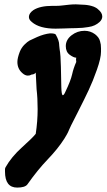

<svg xmlns="http://www.w3.org/2000/svg" viewBox="-20 -600 488 879"><path d="M238.3 -573.2Q252 -573.2 267.1 -575.2Q282.2 -577.1 297.4 -578.6Q312.5 -580.1 327.1 -580.1Q339.8 -580.1 347.7 -579.1Q348.6 -579.1 356.9 -578.6Q365.2 -578.1 367.7 -578.1Q370.1 -578.1 377.9 -577.1Q385.7 -576.2 389.2 -575.2Q392.6 -574.2 398.9 -572.8Q405.3 -571.3 409.7 -569.3Q414.1 -567.4 419.4 -564.5Q424.8 -561.5 428.7 -557.6Q448.2 -542 448.2 -524.4Q448.2 -510.7 435.5 -499Q425.8 -490.2 413.6 -484.4Q401.4 -478.5 384.3 -476.1Q367.2 -473.6 358.4 -472.7Q349.6 -471.7 327.1 -471.2Q304.7 -470.7 301.8 -470.7Q296.9 -470.7 272.5 -469.7Q248 -468.8 234.4 -468.8Q161.1 -468.8 126 -499Q112.3 -509.8 112.3 -522.5Q112.3 -531.2 117.7 -539.1Q123 -546.9 132.8 -553.7Q163.1 -573.2 219.7 -573.2ZM329.1 -335.9Q317.4 -335.9 299.3 -349.1Q281.2 -362.3 281.2 -388.7Q281.2 -418 307.6 -438.5Q334 -459 367.2 -459Q393.6 -459 415 -443.4Q423.8 -436.5 429.7 -428.7Q435.5 -420.9 438 -411.1Q440.4 -401.4 441.4 -396Q442.4 -390.6 442.4 -378.9Q442.4 -367.2 442.4 -366.2V-363.3Q442.4 -334 423.8 -281.2Q405.3 -228.5 386.2 -188Q367.2 -147.5 338.4 -90.8Q309.6 -34.2 305.7 -26.4Q301.8 -19.5 296.9 -7.3Q292 4.9 286.6 14.6Q281.2 24.4 274.4 35.2Q245.1 81.1 198.7 129.4Q152.3 177.7 105.5 244.1Q94.7 258.8 58.6 258.8Q2.9 258.8 2.9 185.5V174.8Q2.9 169.9 5.9 165Q32.2 118.2 81.1 74.2Q129.9 30.3 143.6 12.7Q152.3 -44.9 152.3 -100.6Q152.3 -151.4 147.5 -191.4Q146.5 -211.9 143.6 -267.6Q136.7 -258.8 125 -258.8L123 -257.8Q120.1 -255.9 116.2 -254.9Q112.3 -253.9 107.4 -253.9Q94.7 -253.9 82 -265.6Q59.6 -285.2 59.6 -316.4Q59.6 -334 70.3 -362.3Q78.1 -381.8 91.8 -395.5Q105.5 -409.2 115.7 -414.6Q126 -419.9 150.4 -430.7Q181.6 -444.3 209 -447.3Q232.4 -447.3 235.4 -441.4Q251 -414.1 251 -394.5V-392.6Q251 -390.6 252.9 -375Q257.8 -348.6 258.8 -294.4Q259.8 -240.2 260.7 -202.1Q261.7 -164.1 267.6 -164.1Q272.5 -164.1 279.3 -179.7Q303.7 -230.5 310.1 -259.3Q316.4 -288.1 329.1 -316.4Q327.1 -331.1 329.1 -335.9Z"/></svg>

Font: Essays1743
Style: BoldItalic
Weight: 700
Italic angle: -10°
Designer: Based on the typeface in a 1743 English translation of the essays of Montaigne.  PostScript/TrueType font designed by Jo
Version: Version 002.100